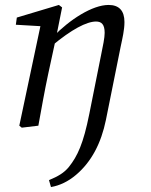

<svg xmlns="http://www.w3.org/2000/svg" viewBox="-20 -508 611 776"><path d="M68 8 135 0C148 -71 160 -140 175 -210L204 -344L206 -353L231 -478L218 -488L48 -437L44 -408L164 -401L146 -415L58 0L68 8ZM186 248C221 242 255 226 287 199C350 146 389 70 408 -23L468 -321C475 -354 483 -387 483 -419C483 -465 461 -488 419 -488C353 -488 262 -429 195 -360H189L190 -323C269 -389 330 -421 368 -421C390 -421 403 -410 403 -375C403 -355 396 -322 389 -288L341 -48C317 73 293 123 259 166C239 191 214 205 178 220L186 248Z"/></svg>

Font: Source Serif 4 Variable
Style: Italic
Weight: 400
Italic angle: -12°
Designer: Frank Grießhammer
Foundry: Adobe Systems Incorporated
Version: Version 4.004;hotconv 1.0.116;makeotfexe 2.5.65601